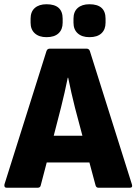

<svg xmlns="http://www.w3.org/2000/svg" viewBox="-23 -884 642 904"><path d="M9 0Q-5 0 -2 -16L196 -644Q200 -655 212 -655H384Q396 -655 400 -644L598 -16Q603 0 588 0H441Q430 0 427 -11L398 -119H197L169 -12Q167 0 154 0ZM264 -377 230 -245H365L330 -377Q321 -413 313 -448Q305 -483 298 -518H296Q289 -483 281 -448Q273 -413 264 -377ZM196 -709Q161 -709 141 -727Q121 -745 121 -777V-796Q121 -829 141 -846.5Q161 -864 196 -864Q272 -864 272 -796V-777Q272 -745 252.5 -727Q233 -709 196 -709ZM398 -709Q363 -709 343 -727Q323 -745 323 -777V-796Q323 -829 343 -846.5Q363 -864 398 -864Q474 -864 474 -796V-777Q474 -745 454.5 -727Q435 -709 398 -709Z"/></svg>

Font: Sofia Sans Semi Condensed Black
Style: Regular
Weight: 900
Designer: Botio Nikoltchev, Ani Petrova
Foundry: lettersoup
Version: Version 4.100; ttfautohint (v1.8.4.7-5d5b)